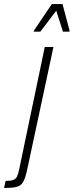

<svg xmlns="http://www.w3.org/2000/svg" viewBox="-112 -743 365 952"><path d="M-92 189 -84 154Q-60 154 -47 149.5Q-34 145 -28 133Q-22 121 -17 97L110 -510H153L26 83Q20 113 14 132.5Q8 152 0 163.5Q-8 175 -19.5 180Q-31 185 -49 187Q-67 189 -92 189ZM55 -586 56 -591 145 -723H198L233 -591L232 -586H200L167 -690L88 -586Z"/></svg>

Font: Saira ExtraCondensed ExtraLight
Style: Italic
Weight: 250
Width: 2
Italic angle: -12°
Designer: Hector Gatti with collaboration of the Omnibus-Type team
Foundry: Omnibus-Type
Version: Version 1.101